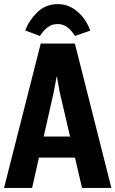

<svg xmlns="http://www.w3.org/2000/svg" viewBox="-35 -925 568 945"><path d="M-15.1 0H123L229 -469.2Q233.4 -489.7 237.1 -512.2Q240.7 -534.7 243.7 -547.9H245.1Q248 -534.7 251.5 -512.2Q254.9 -489.7 259.3 -469.7L368.7 0H513.2L333.5 -710.9H165.5ZM93.3 -149.4H402.3L381.8 -252.9H112.8ZM161.6 -748Q179.7 -775.9 200.2 -791.3Q220.7 -806.6 248.5 -806.6Q275.9 -806.6 296.4 -791Q316.9 -775.4 334 -748L409.2 -774.4Q389.2 -830.6 346.4 -867.7Q303.7 -904.8 249.5 -904.8Q189 -904.8 147.7 -863.8Q106.4 -822.8 89.4 -774.9Z"/></svg>

Font: Roboto Flex Super Cond Bold
Style: Regular
Weight: 700
Width: 3
Designer: Berlow after Robertson
Foundry: Google
Version: Version 3.000